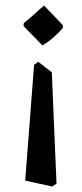

<svg xmlns="http://www.w3.org/2000/svg" viewBox="-20 -523 296 693"><path d="M118 -300 167 -262 184 140 168 150 71 129 103 -289ZM139 -503 207 -432V-422Q192 -405 173.5 -388.5Q155 -372 133 -359L65 -429L66 -440Q86 -455 104 -472Q122 -489 139 -503Z"/></svg>

Font: Jaini
Style: Regular
Weight: 400
Designer: Maithili Shingre, Girish Dalvi (Devanagari), Taresh Vohra (Latin)
Foundry: Ek Type
Version: Version 2.000; ttfautohint (v1.8.4.7-5d5b)